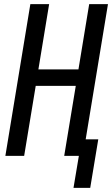

<svg xmlns="http://www.w3.org/2000/svg" viewBox="-20 -755 543 930"><path d="M336 155 362 0H291L347 -339H153L97 0H6L127 -735H218L166 -419H360L412 -735H503L395 -80H456L417 155Z"/></svg>

Font: Iosevka SS18 Medium
Style: Italic
Weight: 500
Italic angle: -9°
Monospace: yes
Designer: Belleve Invis
Foundry: Belleve Invis
Version: Version 25.1.1; ttfautohint (v1.8.4)